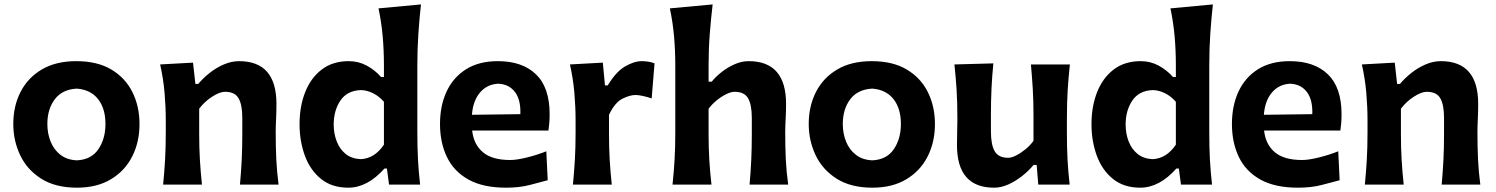

<svg xmlns="http://www.w3.org/2000/svg" viewBox="-20 -847 6866 881"><path d="M333.5 14.2Q234.4 14.2 169.4 -26.9Q104.5 -67.9 72.8 -134.5Q41 -201.2 41 -277.8Q41 -360.4 74.5 -425.5Q107.9 -490.7 172.4 -528.6Q236.8 -566.4 330.1 -566.4Q426.3 -566.4 490.7 -528.1Q555.2 -489.7 587.6 -424.3Q620.1 -358.9 620.1 -277.8Q620.1 -194.8 586.4 -128.7Q552.7 -62.5 488.5 -24.2Q424.3 14.2 333.5 14.2ZM332.5 -111.3Q398.9 -114.3 431.4 -162.4Q463.9 -210.4 463.9 -277.8Q463.9 -349.1 429.9 -392.3Q396 -435.5 332.5 -440.4Q266.1 -437 231.7 -391.8Q197.3 -346.7 197.3 -277.8Q197.3 -234.4 212.4 -197Q227.5 -159.7 257.6 -136.5Q287.6 -113.3 332.5 -111.3Z M728.5 0Q734.4 -59.6 737.5 -115.2Q740.7 -170.9 740.7 -239.7V-294.4Q740.7 -356.9 735.1 -421.4Q729.5 -485.8 714.8 -551.3L865.7 -559.6L876.5 -461.9H889.6Q912.1 -488.8 942.4 -512.7Q972.7 -536.6 1007.6 -551.5Q1042.5 -566.4 1077.1 -566.4Q1248.5 -566.4 1248.5 -370.1Q1248.5 -334.5 1246.8 -300.8Q1245.1 -267.1 1245.1 -239.7Q1245.1 -170.9 1247.8 -115.2Q1250.5 -59.6 1258.3 0H1081.1Q1086.4 -59.6 1089.1 -114.3Q1091.8 -168.9 1091.8 -231.4V-305.7Q1091.8 -366.2 1074.7 -396Q1057.6 -425.8 1012.7 -425.8Q987.8 -425.8 952.6 -402.8Q917.5 -379.9 894 -348.1V-231.4Q894 -168.9 897.2 -114.3Q900.4 -59.6 906.7 0Z M1578.1 14.2Q1502.4 14.2 1452.6 -26.4Q1402.8 -66.9 1378.7 -133.3Q1354.5 -199.7 1354.5 -276.9Q1354.5 -358.9 1380.4 -424.3Q1406.2 -489.7 1456.5 -528.1Q1506.8 -566.4 1580.1 -566.4Q1625 -566.4 1662.8 -545.9Q1700.7 -525.4 1728.5 -493.7H1741.7V-546.4Q1741.7 -614.3 1736.1 -679Q1730.5 -743.7 1716.8 -808.6L1911.6 -826.7Q1904.3 -760.7 1899.7 -691.4Q1895 -622.1 1895 -546.4V-239.7Q1895 -170.9 1897.9 -115.2Q1900.9 -59.6 1907.7 0H1765.1L1755.4 -73.7H1744.1Q1666 14.2 1578.1 14.2ZM1635.3 -116.7Q1698.7 -119.6 1741.7 -183.1V-379.9Q1719.2 -405.8 1691.4 -419.4Q1663.6 -433.1 1636.2 -433.6Q1573.2 -431.6 1542.2 -386Q1511.2 -340.3 1511.2 -275.4Q1511.2 -234.9 1524.7 -199.2Q1538.1 -163.6 1565.4 -141.1Q1592.8 -118.7 1635.3 -116.7Z M2302.2 14.2Q2196.3 14.2 2129.4 -23.2Q2062.5 -60.5 2030.8 -126.5Q1999 -192.4 1999 -277.8Q1999 -362.3 2029.3 -427.2Q2059.6 -492.2 2118.7 -529.3Q2177.7 -566.4 2264.6 -566.4Q2376.5 -566.4 2439.2 -506.1Q2502 -445.8 2502 -323.2Q2502 -300.8 2500.5 -283Q2499 -265.1 2496.6 -248H2146.5Q2153.3 -184.6 2195.6 -148.7Q2237.8 -112.8 2320.8 -112.8Q2351.1 -112.8 2398.2 -124.5Q2445.3 -136.2 2486.8 -152.8L2493.2 -20Q2459 -10.7 2411.1 1.7Q2363.3 14.2 2302.2 14.2ZM2367.7 -323.2Q2370.1 -389.2 2342.8 -425Q2315.4 -460.9 2266.1 -462.9Q2214.8 -460.4 2182.6 -422.6Q2150.4 -384.8 2145.5 -320.3Z M2608.9 0Q2614.7 -59.6 2617.9 -115.2Q2621.1 -170.9 2621.1 -239.7V-294.4Q2621.1 -356.9 2615.5 -421.4Q2609.9 -485.8 2595.2 -551.3L2746.1 -559.6L2755.9 -455.1H2768.6Q2806.6 -518.1 2848.1 -542.2Q2889.6 -566.4 2925.3 -566.4Q2938 -566.4 2953.6 -564.2Q2969.2 -562 2983.4 -556.2L2970.2 -395.5Q2951.2 -401.9 2930.7 -406.5Q2910.2 -411.1 2896 -411.1Q2870.1 -411.1 2835.9 -394Q2801.8 -377 2774.4 -320.3V-231.4Q2774.4 -168.9 2777.6 -114.3Q2780.8 -59.6 2787.1 0Z M3065.9 0Q3072.3 -59.6 3075.4 -115.2Q3078.6 -170.9 3078.6 -239.7V-546.4Q3078.6 -614.3 3073 -679Q3067.4 -743.7 3053.7 -808.6L3250 -826.7Q3242.2 -760.7 3236.8 -691.4Q3231.4 -622.1 3231.4 -546.4V-472.2H3245.6Q3265.1 -496.1 3292.7 -517.6Q3320.3 -539.1 3352.1 -552.7Q3383.8 -566.4 3415 -566.4Q3586.9 -566.4 3586.9 -370.1Q3586.9 -334.5 3585 -300.8Q3583 -267.1 3583 -239.7Q3583 -170.9 3585.7 -115.2Q3588.4 -59.6 3596.7 0H3419.4Q3424.8 -59.6 3427.2 -114.3Q3429.7 -168.9 3429.7 -231.4V-305.7Q3429.7 -366.2 3412.6 -396Q3395.5 -425.8 3350.6 -425.8Q3334.5 -425.8 3312.5 -415Q3290.5 -404.3 3268.8 -386.7Q3247.1 -369.1 3231.4 -348.1V-231.4Q3231.4 -168.9 3234.6 -114.3Q3237.8 -59.6 3244.6 0Z M3983.4 14.2Q3884.3 14.2 3819.3 -26.9Q3754.4 -67.9 3722.7 -134.5Q3690.9 -201.2 3690.9 -277.8Q3690.9 -360.4 3724.4 -425.5Q3757.8 -490.7 3822.3 -528.6Q3886.7 -566.4 3980 -566.4Q4076.2 -566.4 4140.6 -528.1Q4205.1 -489.7 4237.5 -424.3Q4270 -358.9 4270 -277.8Q4270 -194.8 4236.3 -128.7Q4202.6 -62.5 4138.4 -24.2Q4074.2 14.2 3983.4 14.2ZM3982.4 -111.3Q4048.8 -114.3 4081.3 -162.4Q4113.8 -210.4 4113.8 -277.8Q4113.8 -349.1 4079.8 -392.3Q4045.9 -435.5 3982.4 -440.4Q3916 -437 3881.6 -391.8Q3847.2 -346.7 3847.2 -277.8Q3847.2 -234.4 3862.3 -197Q3877.4 -159.7 3907.5 -136.5Q3937.5 -113.3 3982.4 -111.3Z M4541.5 14.2Q4371.1 14.2 4371.1 -181.6Q4371.1 -217.8 4372.1 -245.1Q4373 -272.5 4373 -301.3Q4373 -377.4 4369.4 -434.8Q4365.7 -492.2 4359.4 -551.3L4538.1 -556.2Q4532.2 -497.1 4529.5 -439.9Q4526.9 -382.8 4526.9 -320.3V-243.7Q4526.9 -183.1 4544.2 -153.1Q4561.5 -123 4606 -123Q4621.6 -123 4642.8 -133.8Q4664.1 -144.5 4685.5 -162.1Q4707 -179.7 4722.2 -200.7V-320.3Q4722.2 -382.8 4719 -437.5Q4715.8 -492.2 4710.4 -551.3H4889.2Q4882.8 -492.2 4879.2 -434.8Q4875.5 -377.4 4875.5 -301.3V-239.7Q4875.5 -170.9 4878.4 -115.2Q4881.3 -59.6 4888.2 0H4744.1L4736.8 -90.3H4722.7Q4700.7 -63.5 4670.4 -39.6Q4640.1 -15.6 4606.9 -0.7Q4573.7 14.2 4541.5 14.2Z M5211.9 14.2Q5136.2 14.2 5086.4 -26.4Q5036.6 -66.9 5012.5 -133.3Q4988.3 -199.7 4988.3 -276.9Q4988.3 -358.9 5014.2 -424.3Q5040 -489.7 5090.3 -528.1Q5140.6 -566.4 5213.9 -566.4Q5258.8 -566.4 5296.6 -545.9Q5334.5 -525.4 5362.3 -493.7H5375.5V-546.4Q5375.5 -614.3 5369.9 -679Q5364.3 -743.7 5350.6 -808.6L5545.4 -826.7Q5538.1 -760.7 5533.4 -691.4Q5528.8 -622.1 5528.8 -546.4V-239.7Q5528.8 -170.9 5531.7 -115.2Q5534.7 -59.6 5541.5 0H5398.9L5389.2 -73.7H5377.9Q5299.8 14.2 5211.9 14.2ZM5269 -116.7Q5332.5 -119.6 5375.5 -183.1V-379.9Q5353 -405.8 5325.2 -419.4Q5297.4 -433.1 5270 -433.6Q5207 -431.6 5176 -386Q5145 -340.3 5145 -275.4Q5145 -234.9 5158.4 -199.2Q5171.9 -163.6 5199.2 -141.1Q5226.6 -118.7 5269 -116.7Z M5936 14.2Q5830.1 14.2 5763.2 -23.2Q5696.3 -60.5 5664.6 -126.5Q5632.8 -192.4 5632.8 -277.8Q5632.8 -362.3 5663.1 -427.2Q5693.4 -492.2 5752.4 -529.3Q5811.5 -566.4 5898.4 -566.4Q6010.3 -566.4 6073 -506.1Q6135.7 -445.8 6135.7 -323.2Q6135.7 -300.8 6134.3 -283Q6132.8 -265.1 6130.4 -248H5780.3Q5787.1 -184.6 5829.3 -148.7Q5871.6 -112.8 5954.6 -112.8Q5984.9 -112.8 6032 -124.5Q6079.1 -136.2 6120.6 -152.8L6127 -20Q6092.8 -10.7 6044.9 1.7Q5997.1 14.2 5936 14.2ZM6001.5 -323.2Q6003.9 -389.2 5976.6 -425Q5949.2 -460.9 5899.9 -462.9Q5848.6 -460.4 5816.4 -422.6Q5784.2 -384.8 5779.3 -320.3Z M6242.7 0Q6248.5 -59.6 6251.7 -115.2Q6254.9 -170.9 6254.9 -239.7V-294.4Q6254.9 -356.9 6249.3 -421.4Q6243.7 -485.8 6229 -551.3L6379.9 -559.6L6390.6 -461.9H6403.8Q6426.3 -488.8 6456.5 -512.7Q6486.8 -536.6 6521.7 -551.5Q6556.6 -566.4 6591.3 -566.4Q6762.7 -566.4 6762.7 -370.1Q6762.7 -334.5 6761 -300.8Q6759.3 -267.1 6759.3 -239.7Q6759.3 -170.9 6762 -115.2Q6764.6 -59.6 6772.5 0H6595.2Q6600.6 -59.6 6603.3 -114.3Q6606 -168.9 6606 -231.4V-305.7Q6606 -366.2 6588.9 -396Q6571.8 -425.8 6526.9 -425.8Q6502 -425.8 6466.8 -402.8Q6431.6 -379.9 6408.2 -348.1V-231.4Q6408.2 -168.9 6411.4 -114.3Q6414.6 -59.6 6420.9 0Z"/></svg>

Font: Pinar-DS3-FD Bold
Style: Regular
Weight: 700
Designer: Amin Abedi
Version: Version 3.000